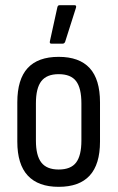

<svg xmlns="http://www.w3.org/2000/svg" viewBox="-20 -715 455 743"><path d="M207 8Q128 8 87.5 -35.5Q47 -79 47 -167V-319Q47 -408 87 -451.5Q127 -495 207 -495Q287 -495 327 -451.5Q367 -408 367 -319V-167Q367 -79 327 -35.5Q287 8 207 8ZM207 -59Q254 -59 274.5 -86Q295 -113 295 -171V-315Q295 -374 274.5 -401Q254 -428 207 -428Q161 -428 140 -401Q119 -374 119 -315V-171Q119 -113 140 -86Q161 -59 207 -59ZM179 -546Q171 -546 173 -555L202 -687Q203 -691 205 -693Q207 -695 212 -695H268Q277 -695 274 -685L232 -553Q229 -546 222 -546Z"/></svg>

Font: Sofia Sans Condensed
Style: Regular
Weight: 400
Designer: Botio Nikoltchev, Ani Petrova
Foundry: lettersoup
Version: Version 4.100